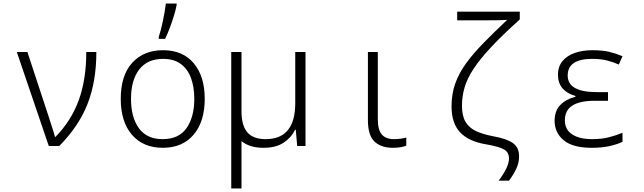

<svg xmlns="http://www.w3.org/2000/svg" viewBox="-20 -826 3640 1086"><path d="M256 0 75 -532H135L258 -158Q265 -135 275.5 -103.5Q286 -72 291 -52H294Q383 -143 425.5 -259.5Q468 -376 468 -532H525Q525 -366 475.5 -239Q426 -112 315 0Z M901 10Q790 10 726.5 -63.5Q663 -137 663 -267Q663 -400 728 -471Q793 -542 902 -542Q1014 -542 1076 -468Q1138 -394 1138 -267Q1138 -138 1075 -64Q1012 10 901 10ZM900 -39Q992 -39 1035.5 -102Q1079 -165 1079 -267Q1079 -333 1060.5 -384Q1042 -435 1003 -464Q964 -493 902 -493Q814 -493 767.5 -433Q721 -373 721 -266Q721 -163 765.5 -101Q810 -39 900 -39ZM878 -617Q890 -654 901.5 -708Q913 -762 918 -806H979V-797Q974 -770 963.5 -736Q953 -702 940 -667.5Q927 -633 914 -606H878Z M1288 240V-532H1346V-196Q1346 -116 1379 -77.5Q1412 -39 1483 -39Q1650 -39 1650 -243V-532H1708V0H1661L1653 -92H1649Q1627 -47 1583.5 -18.5Q1540 10 1471 10Q1391 10 1346 -28V240Z M2202 10Q2136 10 2098.5 -25Q2061 -60 2061 -147V-532H2117V-151Q2117 -92 2139.5 -65.5Q2162 -39 2209 -39Q2227 -39 2246 -41.5Q2265 -44 2278 -48V-2Q2248 10 2202 10Z M2800 196Q2826 163 2842.5 129.5Q2859 96 2859 70Q2859 37 2833 20.5Q2807 4 2733 -9Q2632 -25 2583 -77Q2534 -129 2534 -224Q2534 -295 2555.5 -355Q2577 -415 2618.5 -471Q2660 -527 2718 -586Q2776 -645 2849 -714Q2826 -712 2792.5 -711.5Q2759 -711 2719 -711H2566V-760H2920V-716Q2822 -628 2758.5 -560Q2695 -492 2658.5 -436.5Q2622 -381 2607.5 -330.5Q2593 -280 2593 -227Q2593 -171 2613 -137Q2633 -103 2672.5 -84.5Q2712 -66 2771 -55Q2844 -42 2880 -17.5Q2916 7 2916 58Q2916 96 2899.5 130Q2883 164 2859 196Z M3327 10Q3219 10 3168 -33Q3117 -76 3117 -142Q3117 -199 3149 -232Q3181 -265 3235 -279V-283Q3136 -312 3136 -403Q3136 -450 3162 -481Q3188 -512 3232 -527Q3276 -542 3330 -542Q3387 -542 3425 -533Q3463 -524 3501 -508L3480 -461Q3449 -475 3413 -484Q3377 -493 3330 -493Q3191 -493 3191 -399Q3191 -351 3233 -328Q3275 -305 3354 -305H3419V-256H3343Q3260 -256 3217.5 -229Q3175 -202 3175 -145Q3175 -94 3215.5 -66.5Q3256 -39 3329 -39Q3383 -39 3424 -49.5Q3465 -60 3501 -75V-24Q3472 -10 3429 0Q3386 10 3327 10Z"/></svg>

Font: Noto Sans Mono Light
Style: Regular
Weight: 300
Designer: Monotype Design Team
Foundry: Monotype Imaging Inc.
Version: Version 2.014; ttfautohint (v1.8.4.7-5d5b)